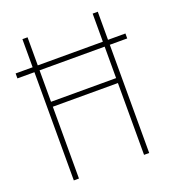

<svg xmlns="http://www.w3.org/2000/svg" viewBox="-131 -813 817 912"><g transform="rotate(-20 277.5 -357.0)"><path d="M86 0H112V-363H441V0H467V-547H555V-572H467V-714H441V-572H112V-714H86V-572H0V-547H86ZM112 -388V-547H441V-388Z"/></g></svg>

Font: Noto Sans Thai Looped Condensed Thin
Style: Regular
Weight: 100
Width: 3
Designer: Sasikarn Vongin, Ben Mitchell
Foundry: The Fontpad Ltd
Version: Version 1.001